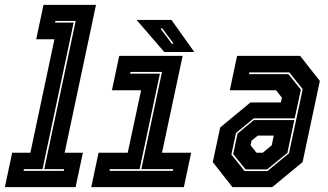

<svg xmlns="http://www.w3.org/2000/svg" viewBox="-62 -770 1348 790"><path d="M-42 0 -12 -141.5H63L162 -608.5H87L117 -750H333L204 -141.5H279L249 0ZM35 -67H200.5L202 -74H120L249.5 -684H166L164.5 -677H241L113 -74H36.5Z M313.5 0 343.5 -141.5H463.5L518.5 -398.5H398.5L428.5 -540H689.5L604.5 -141.5H724.5L694.5 0ZM388.5 -67H649L650.5 -74H519.5L604.5 -474H475L473.5 -467H596L512.5 -74H390ZM737.5 -556H614L500 -688H643.5ZM652.5 -590 606 -653H598L645 -590Z M894.5 0 813.5 -103 844 -245.5 968.5 -348.5H1093.5L1098 -368L1074 -398.5H883.5L913.5 -540H1173L1254 -437L1183 -103L1058 0ZM944.5 -66H1038L1127 -139L1183.5 -403L1128.5 -472H964L962.5 -465H1124.5L1176 -401L1150.5 -283H982L909 -223L890 -134ZM948.5 -73 897.5 -136 915.5 -220.5 982.5 -276H1149L1120.5 -141L1037 -73ZM993.5 -141.5H1019L1056 -172L1064.5 -212H998.5L973 -191L969 -172Z"/></svg>

Font: Tourney Condensed ExtraBold
Style: Italic
Weight: 800
Width: 3
Italic angle: -12°
Designer: Tyler Finck
Foundry: Etcetera Type Co
Version: Version 1.010; ttfautohint (v1.8.3)